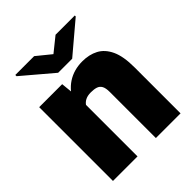

<svg xmlns="http://www.w3.org/2000/svg" viewBox="-203 -851 972 972"><g transform="rotate(-45 283.0 -364.5)"><path d="M215.8 0H40V-528.3H204.6L215.8 -415.5ZM154.8 -276.9Q154.3 -360.8 179.7 -419.2Q205.1 -477.5 251.2 -507.8Q297.4 -538.1 358.4 -538.1Q407.2 -538.1 444.3 -518.6Q481.4 -499 502.7 -453.6Q523.9 -408.2 523.9 -329.6V0H347.2V-330.1Q347.2 -358.4 339.1 -372.6Q331.1 -386.7 315.7 -391.6Q300.3 -396.5 277.8 -396.5Q254.4 -396.5 238.5 -388.4Q222.7 -380.4 213.1 -365Q203.6 -349.6 199.5 -328.1Q195.3 -306.6 195.3 -280.3ZM495.6 -722.2 331.5 -583.5H231L69.8 -720.2V-729H204.6L280.8 -667L357.9 -729H495.6Z"/></g></svg>

Font: Heebo Black
Style: Regular
Weight: 900
Designer: Oded Ezer
Foundry: Ezer Type House
Version: Version 3.100